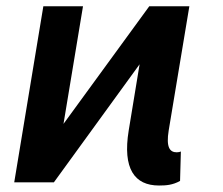

<svg xmlns="http://www.w3.org/2000/svg" viewBox="-20 -565 691 595"><path d="M147 0 412.6 -365.8 378.9 -160.9C359.4 -41.9 397 9.9 472.7 9.9C495 9.9 514.9 8.5 538 -4.3L540.5 -95.5C537.6 -94.1 533 -93 527.7 -93C506 -93 494.3 -108.7 502.8 -160.9L566.8 -545.5H442.5L176.8 -181.1L237.2 -545.5H114.3L24.1 0Z"/></svg>

Font: Magic Ui Pro Semi Bold
Style: Italic
Weight: 600
Italic angle: -9.39999°
Designer: Stefan Endress, Andreas Faust
Version: Version 1.000;FEAKit 1.0